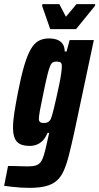

<svg xmlns="http://www.w3.org/2000/svg" viewBox="-55 -704 481 929"><path d="M87 205Q66 205 43 203.5Q20 202 0 199.5Q-20 197 -35 195L-16 99Q1 99 18.5 99.5Q36 100 52 100.5Q68 101 80 101Q104 101 118.5 96.5Q133 92 142 80Q151 68 158 44.5Q165 21 173 -17Q176 -30 178.5 -41.5Q181 -53 183 -61H175Q166 -39 153 -25Q140 -11 123.5 -4.5Q107 2 89 2Q61 2 43 -6.5Q25 -15 16.5 -34.5Q8 -54 8 -87Q8 -118 14.5 -159.5Q21 -201 32 -258Q47 -334 61.5 -384Q76 -434 92.5 -463.5Q109 -493 130.5 -505.5Q152 -518 182 -518Q205 -518 222 -511.5Q239 -505 248.5 -491Q258 -477 258 -455H267L282 -510H399L304 -62Q290 1 278.5 46.5Q267 92 253 123Q239 154 218 171.5Q197 189 165.5 197Q134 205 87 205ZM157 -109Q167 -109 173.5 -111.5Q180 -114 186 -121Q192 -128 196 -143Q199 -153 205 -176.5Q211 -200 217.5 -230Q224 -260 230.5 -290Q237 -320 240.5 -344.5Q244 -369 244 -380Q245 -396 239 -401Q233 -406 220 -406Q208 -406 201 -402.5Q194 -399 188 -385.5Q182 -372 174.5 -342Q167 -312 156 -258Q145 -207 139 -174Q133 -141 133 -130Q133 -121 136 -116.5Q139 -112 144.5 -110.5Q150 -109 157 -109ZM188 -563 149 -675 150 -684H232L264 -623L315 -684H406L404 -675L313 -563Z"/></svg>

Font: Saira ExtraCondensed ExtraBold
Style: Italic
Weight: 800
Width: 2
Italic angle: -12°
Designer: Hector Gatti with collaboration of the Omnibus-Type team
Foundry: Omnibus-Type
Version: Version 1.101